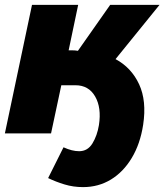

<svg xmlns="http://www.w3.org/2000/svg" viewBox="-25 -546 673 786"><path d="M448 -304Q513 -269 544.5 -201Q576 -133 561 -35Q549 43 514.5 100.5Q480 158 429 189Q378 220 315 220Q275 220 239 209Q203 198 172 183L235 57Q270 73 299 73Q334 73 353.5 41Q373 9 380 -34Q391 -105 364.5 -151Q338 -197 284 -197H226L184 0H-5L106 -526H295L256 -340H270Q275 -340 282 -339.5Q289 -339 294 -338L426 -526H628Z"/></svg>

Font: Raleway Black
Style: Italic
Weight: 900
Italic angle: -12°
Designer: Matt McInerney, Pablo Impallari, Rodrigo Fuenzalida
Foundry: Matt McInerney, Pablo Impallari, Rodrigo Fuenzalida
Version: Version 4.101;RELEASE